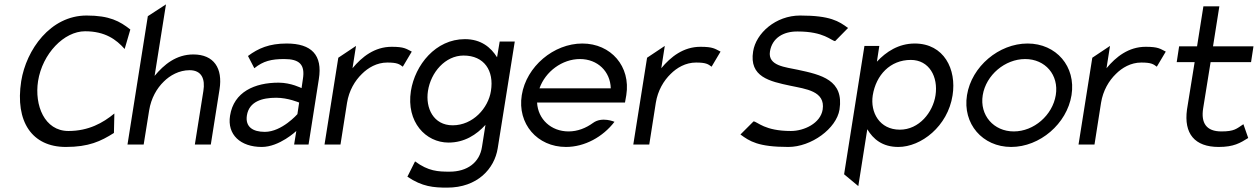

<svg xmlns="http://www.w3.org/2000/svg" viewBox="-20 -661 5752 878"><path d="M369 -518C461 -518 512 -480 550 -437L576 -526C528 -564 481 -590 376 -590C210 -590 100 -433 77 -290C48 -104 127 11 281 11C386 11 441 -15 501 -53L503 -142C451 -99 385 -62 293 -62C183 -62 137 -180 154 -290C174 -416 273 -518 369 -518Z M563 0H637L662 -156C671 -212 697 -257 729 -288C757 -316 799 -340 847 -340C902 -340 919 -300 910 -245L871 0H944L984 -253C999 -348 959 -412 864 -412C786 -412 730 -366 687 -314L739 -641L656 -587Z M1032 -132C1018 -45 1080 11 1177 11C1258 11 1335 -62 1335 -62L1325 0H1391L1438 -299C1456 -410 1404 -462 1291 -462C1211 -462 1161 -440 1114 -405L1143 -349C1184 -382 1221 -391 1280 -391C1349 -391 1376 -366 1365 -299L1359 -258C1359 -258 1311 -283 1254 -283C1145 -283 1049 -241 1032 -132ZM1109 -133C1119 -197 1179 -214 1243 -214C1297 -214 1348 -192 1348 -192L1340 -139C1340 -139 1269 -58 1191 -58C1136 -58 1101 -81 1109 -133Z M1464 0H1537L1567 -191C1576 -247 1603 -292 1635 -323C1663 -351 1703 -375 1751 -375C1796 -375 1806 -368 1822 -356L1863 -425C1837 -438 1829 -447 1771 -447C1693 -447 1635 -401 1592 -349L1608 -451L1527 -397Z M1859 -245C1837 -103 1927 -9 2031 -9C2104 -9 2159 -45 2200 -90L2184 11C2173 83 2116 124 2036 124C1983 124 1939 122 1878 77L1843 147C1911 193 1963 197 2025 197C2163 197 2241 111 2256 17L2334 -471H2265L2253 -399C2225 -444 2180 -482 2106 -482C1972 -482 1878 -364 1859 -245ZM1937 -245C1950 -330 2016 -407 2100 -407C2194 -407 2240 -338 2225 -245C2213 -167 2143 -88 2050 -88C1962 -88 1925 -167 1937 -245Z M2366 -226C2345 -95 2437 11 2568 11C2654 11 2737 -35 2790 -104C2790 -104 2733 -129 2692 -99C2659 -75 2621 -60 2580 -60C2500 -60 2440 -116 2436 -192H2838L2844 -226C2865 -357 2774 -462 2643 -462C2512 -462 2387 -357 2366 -226ZM2447 -257C2474 -334 2551 -391 2632 -391C2713 -391 2771 -334 2773 -257Z M2876 0H2949L2979 -191C2988 -247 3015 -292 3047 -323C3075 -351 3115 -375 3163 -375C3208 -375 3218 -368 3234 -356L3275 -425C3249 -438 3241 -447 3183 -447C3105 -447 3047 -401 3004 -349L3020 -451L2939 -397Z M3424 -426C3405 -309 3500 -289 3594 -269C3664 -254 3755 -245 3742 -160C3732 -97 3657 -62 3597 -62C3476 -62 3445 -104 3426 -106L3366 -46C3408 -15 3447 11 3585 11C3690 11 3805 -73 3819 -160C3840 -295 3736 -319 3628 -342C3574 -354 3490 -359 3501 -426C3511 -487 3562 -518 3628 -517C3749 -517 3780 -475 3799 -473L3858 -533C3816 -564 3777 -590 3639 -590C3527 -590 3437 -509 3424 -426Z M3840 136 3905 190 3946 -70C3973 -25 4015 11 4088 11C4192 11 4314 -83 4336 -225C4355 -344 4297 -462 4163 -462C4089 -462 4032 -424 3990 -379L4001 -451H3933ZM3971 -225C3986 -318 4051 -387 4145 -387C4229 -387 4271 -310 4258 -225C4246 -147 4183 -68 4095 -68C4002 -68 3959 -147 3971 -225Z M4402 -226C4381 -95 4473 11 4604 11C4735 11 4859 -95 4880 -226C4901 -357 4810 -462 4679 -462C4548 -462 4423 -357 4402 -226ZM4474 -226C4489 -318 4576 -391 4668 -391C4760 -391 4823 -318 4808 -226C4793 -134 4708 -60 4616 -60C4524 -60 4459 -134 4474 -226Z M4912 0H4985L5015 -191C5024 -247 5051 -292 5083 -323C5111 -351 5151 -375 5199 -375C5244 -375 5254 -368 5270 -356L5311 -425C5285 -438 5277 -447 5219 -447C5141 -447 5083 -401 5040 -349L5056 -451L4975 -397Z M5361 -377H5443L5408 -160C5393 -50 5443 11 5553 11C5622 11 5651 -7 5688 -30L5666 -93C5634 -72 5625 -60 5565 -60C5497 -60 5471 -98 5482 -166L5516 -377H5701L5712 -449H5527L5556 -632H5483L5454 -449H5372Z"/></svg>

Font: Charger Sport
Style: Obl
Weight: 400
Designer: Jasper
Foundry: Cannot Into Space Fonts
Version: Version 1.1